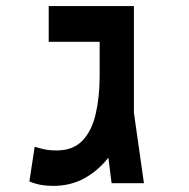

<svg xmlns="http://www.w3.org/2000/svg" viewBox="-20 -606 626 635"><path d="M155.8 8.8Q134.8 8.8 116 5.6Q97.2 2.4 77.1 -5.9L94.7 -120.6Q109.4 -115.7 127 -112.1Q144.5 -108.4 167 -108.4Q221.7 -108.4 252.7 -140.9Q283.7 -173.3 296.6 -229.5Q309.6 -285.6 309.6 -356.4V-467.8H141.1V-585.9H422.9V-232.9L456.1 0H349.1L338.4 -84.5Q305.2 -42 259.5 -16.6Q213.9 8.8 155.8 8.8Z"/></svg>

Font: Cascadia Mono PL SemiBold
Style: Regular
Weight: 600
Monospace: yes
Designer: Aaron Bell
Foundry: Saja Typeworks
Version: Version 2404.023; ttfautohint (v1.8.4)